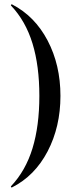

<svg xmlns="http://www.w3.org/2000/svg" viewBox="-20 -745 349 883"><path d="M35 117Q33 118 31 115.5Q29 113 31 111Q98 40 129.5 -63Q161 -166 161 -304Q161 -442 129.5 -545Q98 -648 31 -719Q29 -720 31 -723Q33 -726 35 -725Q140 -671 199 -558.5Q258 -446 258 -304Q258 -162 199 -49Q140 64 35 117Z"/></svg>

Font: Cormorant SC SemiBold
Style: Regular
Weight: 600
Designer: Christian Thalmann (Catharsis Fonts)
Version: Version 3.000